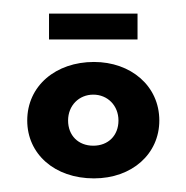

<svg xmlns="http://www.w3.org/2000/svg" viewBox="-20 -258 273 282"><path d="M80 -81C80 -103 96 -119 117 -119C138 -119 154 -103 154 -81C154 -59 139 -44 117 -44C95 -44 80 -59 80 -81ZM20 -81C20 -32 60 4 118 4C174 4 214 -32 214 -81C214 -132 172 -167 118 -167C62 -167 20 -132 20 -81ZM52 -238V-200H182V-238Z"/></svg>

Font: Hussar Tani
Style: Dwa
Weight: 700
Foundry: Cannot Into Space Fonts
Version: Version 0.92